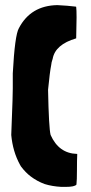

<svg xmlns="http://www.w3.org/2000/svg" viewBox="-20 -731 354 751"><path d="M62 -80 58 -87Q30 -138 24 -203Q31 -364 30 -420V-444Q38 -594 54 -621Q100 -709 204 -711Q245 -709 277 -705L278 -704Q281 -683 278 -581Q196 -557 186 -501Q181 -487 180 -475Q175 -451 168 -380Q171 -229 178 -203Q210 -131 281 -129H282V-124Q281 -107 281 -66Q281 -26 279 -9Q272 0 237 0H220Q184 -2 155 -11Q125 -22 100 -41Q80 -56 62 -80Z"/></svg>

Font: Londrina Solid
Style: Regular
Weight: 400
Designer: Marcelo Magalhaes
Foundry: Marcelo Magalh„es
Version: Version 1.001 2011